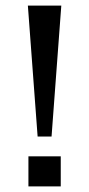

<svg xmlns="http://www.w3.org/2000/svg" viewBox="-20 -669 320 689"><path d="M200 -649 165 -179H115L80 -649ZM198 0H82V-108H198Z"/></svg>

Font: Play
Style: Regular
Weight: 400
Designer: Jonas Hecksher
Foundry: Jonas Hecksher, Playtypeª, e-types AS
Version: Version 1.002